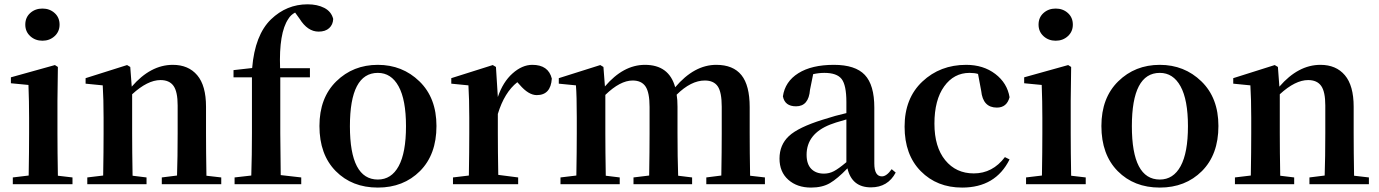

<svg xmlns="http://www.w3.org/2000/svg" viewBox="-20 -850 6363 886"><path d="M96.7 -736.3Q96.7 -769.5 119.6 -790Q142.6 -810.5 175.8 -810.5Q209 -810.5 231.9 -790Q254.9 -769.5 254.9 -736.3Q254.9 -704.1 231.9 -683.1Q209 -662.1 175.8 -662.1Q142.6 -662.1 119.6 -683.1Q96.7 -704.1 96.7 -736.3ZM247.1 -39.1 314.5 -31.2V0H39.1V-31.2L112.3 -40Q114.3 -153.3 114.3 -235.4V-305.7Q114.3 -382.8 111.3 -458L30.3 -465.8V-493.2L233.4 -549.8L247.1 -541L245.1 -384.8V-235.4Q245.1 -152.3 247.1 -39.1Z M932.6 -39.1 1001 -31.2V0H726.6V-31.2L796.9 -40Q799.8 -123 799.8 -235.4V-363.3Q799.8 -426.8 780.8 -453.6Q761.7 -480.5 720.7 -480.5Q661.1 -480.5 589.8 -415V-235.4Q589.8 -152.3 591.8 -39.1L656.2 -31.2V0H382.8V-31.2L456.1 -40Q458 -153.3 458 -235.4V-306.6Q458 -392.6 454.1 -456.1L375 -463.9V-489.3L566.4 -549.8L581.1 -541L587.9 -450.2Q674.8 -550.8 777.3 -550.8Q849.6 -550.8 890.1 -502.9Q930.7 -455.1 930.7 -357.4V-235.4Q930.7 -152.3 932.6 -39.1Z M1057.6 -526.4 1143.6 -536.1Q1156.2 -688.5 1230.5 -760.7Q1302.7 -830.1 1399.4 -830.1Q1444.3 -830.1 1476.6 -813.5Q1508.8 -796.9 1517.6 -762.7Q1516.6 -736.3 1499 -720.2Q1481.4 -704.1 1450.2 -704.1Q1399.4 -704.1 1362.3 -763.7L1341.8 -792Q1321.3 -781.2 1310.5 -762.7Q1266.6 -698.2 1272.5 -535.2H1410.2V-493.2H1273.4V-235.4Q1273.4 -170.9 1275.4 -42L1370.1 -31.2V0H1062.5V-31.2L1139.6 -40Q1142.6 -136.7 1142.6 -235.4V-493.2H1057.6Z M1723.6 15.6Q1604.5 15.6 1529.3 -60.5Q1454.1 -136.7 1454.1 -268.6Q1454.1 -398.4 1531.7 -474.6Q1609.4 -550.8 1723.6 -550.8Q1836.9 -550.8 1915.5 -474.6Q1994.1 -398.4 1994.1 -268.6Q1994.1 -136.7 1918 -60.5Q1841.8 15.6 1723.6 15.6ZM1723.6 -21.5Q1786.1 -21.5 1819.8 -83.5Q1853.5 -145.5 1853.5 -267.6Q1853.5 -389.6 1819.3 -451.7Q1785.2 -513.7 1723.6 -513.7Q1594.7 -513.7 1594.7 -267.6Q1594.7 -21.5 1723.6 -21.5Z M2268.6 -541 2277.3 -402.3Q2300.8 -471.7 2345.2 -511.2Q2389.6 -550.8 2436.5 -550.8Q2510.7 -550.8 2526.4 -487.3Q2521.5 -411.1 2457 -411.1Q2418.9 -411.1 2377.9 -459L2367.2 -470.7Q2307.6 -423.8 2277.3 -324.2V-235.4Q2277.3 -156.2 2279.3 -43L2371.1 -31.2V0H2070.3V-31.2L2143.6 -40Q2145.5 -153.3 2145.5 -235.4V-306.6Q2145.5 -392.6 2141.6 -456.1L2062.5 -463.9V-489.3L2253.9 -549.8Z M3441.4 -39.1 3509.8 -31.2V0H3239.3V-31.2L3308.6 -40Q3310.5 -153.3 3310.5 -235.4V-357.4Q3310.5 -424.8 3292 -451.7Q3273.4 -478.5 3232.4 -478.5Q3168.9 -478.5 3102.5 -413.1Q3106.4 -390.6 3106.4 -357.4V-235.4Q3106.4 -124 3109.4 -39.1L3173.8 -31.2V0H2903.3V-31.2L2975.6 -40Q2977.5 -153.3 2977.5 -235.4V-356.4Q2977.5 -422.9 2959 -450.7Q2940.4 -478.5 2899.4 -478.5Q2841.8 -478.5 2773.4 -412.1V-235.4Q2773.4 -152.3 2775.4 -39.1L2839.8 -31.2V0H2566.4V-31.2L2639.6 -40Q2641.6 -153.3 2641.6 -235.4V-306.6Q2641.6 -409.2 2637.7 -456.1L2558.6 -463.9V-489.3L2750 -549.8L2764.6 -541L2771.5 -451.2Q2856.4 -550.8 2956.1 -550.8Q3067.4 -550.8 3095.7 -447.3Q3183.6 -550.8 3285.2 -550.8Q3363.3 -550.8 3401.4 -503.4Q3439.5 -456.1 3439.5 -355.5V-235.4Q3439.5 -152.3 3441.4 -39.1Z M3885.7 -101.6V-298.8Q3827.1 -282.2 3811.5 -275.4Q3702.1 -232.4 3702.1 -135.7Q3702.1 -92.8 3723.6 -70.8Q3745.1 -48.8 3782.2 -48.8Q3806.6 -48.8 3828.1 -60.1Q3849.6 -71.3 3885.7 -101.6ZM4094.7 -69.3 4113.3 -53.7Q4077.1 14.6 3999 14.6Q3911.1 14.6 3890.6 -73.2Q3844.7 -25.4 3809.6 -4.9Q3774.4 15.6 3722.7 15.6Q3658.2 15.6 3617.7 -20.5Q3577.1 -56.6 3577.1 -118.2Q3577.1 -181.6 3620.6 -222.2Q3664.1 -262.7 3777.3 -297.9Q3837.9 -317.4 3885.7 -328.1V-378.9Q3885.7 -457 3863.8 -485.4Q3841.8 -513.7 3784.2 -513.7Q3758.8 -513.7 3732.4 -507.8L3717.8 -435.5Q3711.9 -359.4 3653.3 -359.4Q3601.6 -359.4 3592.8 -405.3Q3602.5 -473.6 3664.1 -512.2Q3725.6 -550.8 3828.1 -550.8Q3926.8 -550.8 3970.7 -504.4Q4014.6 -458 4014.6 -353.5V-95.7Q4014.6 -36.1 4049.8 -36.1Q4071.3 -36.1 4094.7 -69.3Z M4507.8 -430.7 4493.2 -508.8Q4477.5 -513.7 4454.1 -513.7Q4381.8 -513.7 4336.9 -451.2Q4292 -388.7 4292 -279.3Q4292 -171.9 4341.8 -110.8Q4391.6 -49.8 4473.6 -49.8Q4560.5 -49.8 4617.2 -125L4638.7 -114.3Q4574.2 15.6 4419.9 15.6Q4303.7 15.6 4229 -60.1Q4154.3 -135.7 4154.3 -265.6Q4154.3 -396.5 4236.3 -473.6Q4318.4 -550.8 4438.5 -550.8Q4517.6 -550.8 4572.8 -508.8Q4627.9 -466.8 4638.7 -401.4Q4626 -353.5 4580.1 -353.5Q4515.6 -353.5 4507.8 -430.7Z M4772.5 -736.3Q4772.5 -769.5 4795.4 -790Q4818.4 -810.5 4851.6 -810.5Q4884.8 -810.5 4907.7 -790Q4930.7 -769.5 4930.7 -736.3Q4930.7 -704.1 4907.7 -683.1Q4884.8 -662.1 4851.6 -662.1Q4818.4 -662.1 4795.4 -683.1Q4772.5 -704.1 4772.5 -736.3ZM4922.9 -39.1 4990.2 -31.2V0H4714.8V-31.2L4788.1 -40Q4790 -153.3 4790 -235.4V-305.7Q4790 -382.8 4787.1 -458L4706.1 -465.8V-493.2L4909.2 -549.8L4922.9 -541L4920.9 -384.8V-235.4Q4920.9 -152.3 4922.9 -39.1Z M5332 15.6Q5212.9 15.6 5137.7 -60.5Q5062.5 -136.7 5062.5 -268.6Q5062.5 -398.4 5140.1 -474.6Q5217.8 -550.8 5332 -550.8Q5445.3 -550.8 5523.9 -474.6Q5602.5 -398.4 5602.5 -268.6Q5602.5 -136.7 5526.4 -60.5Q5450.2 15.6 5332 15.6ZM5332 -21.5Q5394.5 -21.5 5428.2 -83.5Q5461.9 -145.5 5461.9 -267.6Q5461.9 -389.6 5427.7 -451.7Q5393.6 -513.7 5332 -513.7Q5203.1 -513.7 5203.1 -267.6Q5203.1 -21.5 5332 -21.5Z M6228.5 -39.1 6296.9 -31.2V0H6022.5V-31.2L6092.8 -40Q6095.7 -123 6095.7 -235.4V-363.3Q6095.7 -426.8 6076.7 -453.6Q6057.6 -480.5 6016.6 -480.5Q5957 -480.5 5885.7 -415V-235.4Q5885.7 -152.3 5887.7 -39.1L5952.1 -31.2V0H5678.7V-31.2L5752 -40Q5753.9 -153.3 5753.9 -235.4V-306.6Q5753.9 -392.6 5750 -456.1L5670.9 -463.9V-489.3L5862.3 -549.8L5877 -541L5883.8 -450.2Q5970.7 -550.8 6073.2 -550.8Q6145.5 -550.8 6186 -502.9Q6226.6 -455.1 6226.6 -357.4V-235.4Q6226.6 -152.3 6228.5 -39.1Z"/></svg>

Font: GenYoMin TW TTF Bold
Style: Regular
Weight: 700
Version: Version 1.300